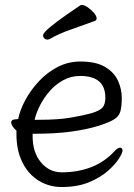

<svg xmlns="http://www.w3.org/2000/svg" viewBox="-20 -733 540 771"><path d="M361 -649Q312 -631 263.5 -614Q215 -597 181 -577Q175 -574 170 -574Q163 -574 158 -579Q153 -584 153 -591Q153 -597 165 -609.5Q177 -622 209.5 -646.5Q242 -671 303 -712Q305 -713 309 -713Q319 -713 332.5 -703.5Q346 -694 357 -681.5Q368 -669 368 -659Q368 -652 361 -649ZM111 -196V-186Q111 -121 144.5 -81Q178 -41 228 -41Q292 -41 345.5 -61.5Q399 -82 439 -125Q446 -133 452 -136.5Q458 -140 462 -140Q472 -140 472 -128Q472 -119 457.5 -96Q443 -73 413 -46.5Q383 -20 337 -1Q291 18 228 18Q177 18 135.5 -7.5Q94 -33 70 -81Q46 -129 46 -195V-209Q37 -216 31 -225Q25 -234 25 -241Q25 -254 44 -254Q45 -254 48.5 -254.5Q52 -255 53 -255Q60 -291 81.5 -331Q103 -371 136 -406.5Q169 -442 211.5 -464Q254 -486 303 -486Q365 -486 401.5 -464.5Q438 -443 453.5 -409.5Q469 -376 469 -340Q469 -306 463.5 -286Q458 -266 438 -253.5Q418 -241 373 -227Q328 -213 265.5 -204.5Q203 -196 124 -196ZM139 -252Q213 -252 263 -260.5Q313 -269 346 -278Q382 -289 392.5 -302Q403 -315 403 -341Q403 -428 302 -428Q265 -428 234 -411Q203 -394 179.5 -367Q156 -340 140.5 -309.5Q125 -279 119 -252Z"/></svg>

Font: Moon Stars Kai HW
Style: Regular
Weight: 400
Designer: GuiWonder
Version: Version 1.101